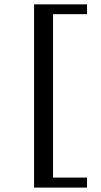

<svg xmlns="http://www.w3.org/2000/svg" viewBox="-20 -728 463 880"><path d="M136.2 131.8V-708H378.9V-663.1H223.1V85.9H378.9V131.8Z"/></svg>

Font: Charis SIL Phon
Style: Regular
Weight: 400
Foundry: SIL International
Version: Version 5.000